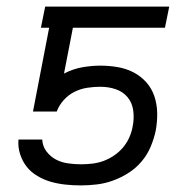

<svg xmlns="http://www.w3.org/2000/svg" viewBox="-20 -550 590 582"><path d="M225 12Q201 12 178 9.5Q155 7 134 1Q113 -5 93.5 -16.5Q74 -28 61 -44.5Q48 -61 41 -82.5Q34 -104 36 -127H108Q109 -107 120.5 -91.5Q132 -76 148.5 -67Q165 -58 185 -55Q205 -52 226 -52Q242 -52 259.5 -54Q277 -56 293.5 -62Q310 -68 325.5 -78.5Q341 -89 352.5 -102.5Q364 -116 371.5 -132.5Q379 -149 382 -166Q387 -190 384 -214Q381 -238 367 -255Q353 -272 331 -279.5Q309 -287 284 -287Q265 -287 245 -284Q225 -281 206.5 -272Q188 -263 173.5 -247Q159 -231 152 -212H80L129 -466H104L117 -530H493L480 -466H201L174 -327Q201 -341 229 -346Q257 -351 284 -351Q311 -351 337 -346.5Q363 -342 385 -330.5Q407 -319 423.5 -300.5Q440 -282 448 -258Q456 -234 456.5 -207.5Q457 -181 452 -154Q447 -130 437 -106Q427 -82 410 -61.5Q393 -41 370.5 -26.5Q348 -12 323.5 -3Q299 6 274 9Q249 12 225 12Z"/></svg>

Font: Lode
Style: Italic
Weight: 400
Italic angle: -11°
Monospace: yes
Designer: Belleve Invis
Foundry: Belleve Invis
Version: Version 29.2.0; ttfautohint (v1.8.3)